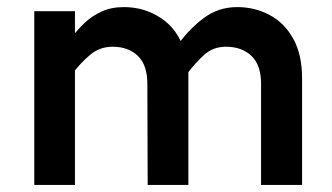

<svg xmlns="http://www.w3.org/2000/svg" viewBox="-20 -524 942 544"><path d="M719.7 0V-286.1Q719.7 -339.8 692.4 -365.7Q665 -391.6 620.1 -391.6Q584 -391.6 558.6 -368.7Q533.2 -345.7 509.8 -314.5L486.3 -400.4Q516.6 -442.4 557.6 -473.1Q598.6 -503.9 652.3 -503.9Q702.1 -503.9 744.1 -481.4Q786.1 -459 811 -414.1Q835.9 -369.1 835.9 -301.8V0ZM77.1 0V-492.2H192.4V0ZM398.4 0 397.5 -286.1Q397.5 -339.8 370.6 -365.7Q343.8 -391.6 298.8 -391.6Q262.7 -391.6 235.4 -368.7Q208 -345.7 184.6 -314.5V-419.9Q200.2 -440.4 220.2 -459.5Q240.2 -478.5 267.6 -491.2Q294.9 -503.9 331.1 -503.9Q389.6 -503.9 437 -472.2Q484.4 -440.4 502.9 -378.9L513.7 -336.9V0Z"/></svg>

Font: Sen SemiBold
Style: Regular
Weight: 600
Designer: Kosal Sen, Philatype
Foundry: Philatype
Version: Version 2.000;gftools[0.9.31]